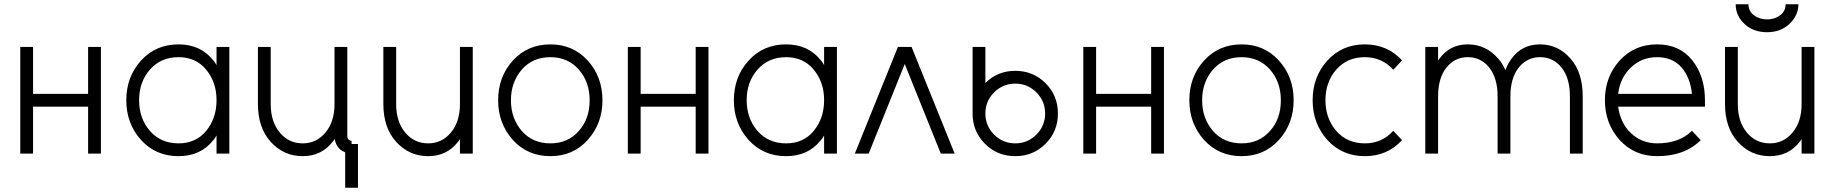

<svg xmlns="http://www.w3.org/2000/svg" viewBox="-20 -720 8599 900"><path d="M75 0H135V-220H393V0H453V-500H393V-280H135V-500H75Z M995 -500V-415Q991 -421 987.5 -427Q984 -433 979 -438Q920 -512 817 -512Q710 -512 641 -436Q572 -360 572 -250Q572 -141 641 -64Q710 12 817 12Q920 12 979 -62Q984 -67 987.5 -73Q991 -79 995 -85V0H1055V-500ZM817 -452Q898 -452 946 -394Q970 -365 982.5 -329.5Q995 -294 995 -250Q995 -207 982.5 -171Q970 -135 946 -106Q898 -48 817 -48Q734 -48 683 -106Q632 -165 632 -250Q632 -336 683 -394Q734 -452 817 -452Z M1189 -500V-232Q1189 -177 1204 -132.5Q1219 -88 1249 -55Q1310 12 1399 12Q1486 12 1538 -54Q1541 -58 1544 -61.5Q1547 -65 1549 -69Q1551 -56 1556 -44.5Q1561 -33 1571 -23Q1577 -17 1584 -13Q1591 -9 1598 -6V160H1658V-45H1628V-60Q1620 -60 1614 -66Q1608 -72 1608 -80V-500H1548V-232Q1548 -149 1505 -98Q1463 -48 1399 -48Q1334 -48 1292 -98Q1249 -149 1249 -232V-500Z M1777 -500V-232Q1777 -177 1792 -132.5Q1807 -88 1837 -55Q1898 12 1987 12Q2074 12 2126 -54Q2128 -57 2131 -60.5Q2134 -64 2136 -68V0H2196V-500H2136V-232Q2136 -149 2093 -98Q2051 -48 1987 -48Q1922 -48 1880 -98Q1837 -149 1837 -232V-500Z M2560 -512Q2453 -512 2384 -436Q2315 -360 2315 -250Q2315 -141 2384 -64Q2453 12 2560 12Q2666 12 2735 -64Q2804 -141 2804 -250Q2804 -360 2735 -436Q2666 -512 2560 -512ZM2560 -452Q2642 -452 2693 -394Q2744 -336 2744 -250Q2744 -207 2731.5 -171Q2719 -135 2693 -106Q2642 -48 2560 -48Q2477 -48 2426 -106Q2375 -165 2375 -250Q2375 -293 2388 -329Q2401 -365 2426 -394Q2477 -452 2560 -452Z M2923 0H2983V-220H3241V0H3301V-500H3241V-280H2983V-500H2923Z M3843 -500V-415Q3839 -421 3835.5 -427Q3832 -433 3827 -438Q3768 -512 3665 -512Q3558 -512 3489 -436Q3420 -360 3420 -250Q3420 -141 3489 -64Q3558 12 3665 12Q3768 12 3827 -62Q3832 -67 3835.5 -73Q3839 -79 3843 -85V0H3903V-500ZM3665 -452Q3746 -452 3794 -394Q3818 -365 3830.5 -329.5Q3843 -294 3843 -250Q3843 -207 3830.5 -171Q3818 -135 3794 -106Q3746 -48 3665 -48Q3582 -48 3531 -106Q3480 -165 3480 -250Q3480 -336 3531 -394Q3582 -452 3665 -452Z M3987 0 4189 -500H4253L4455 0H4390L4221 -420L4052 0Z M4739 -328Q4797 -328 4838 -287Q4879 -246 4879 -188Q4879 -130 4838 -89Q4797 -48 4739 -48Q4681 -48 4640 -89Q4599 -130 4599 -188Q4599 -246 4640 -287Q4681 -328 4739 -328ZM4739 -388Q4698 -388 4663 -374Q4628 -360 4599 -331V-500H4539V-188Q4539 -104 4597 -46Q4655 12 4739 12Q4823 12 4881 -46Q4939 -104 4939 -188Q4939 -272 4881 -330Q4823 -388 4739 -388Z M5058 0H5118V-220H5376V0H5436V-500H5376V-280H5118V-500H5058Z M5800 -512Q5693 -512 5624 -436Q5555 -360 5555 -250Q5555 -141 5624 -64Q5693 12 5800 12Q5906 12 5975 -64Q6044 -141 6044 -250Q6044 -360 5975 -436Q5906 -512 5800 -512ZM5800 -452Q5882 -452 5933 -394Q5984 -336 5984 -250Q5984 -207 5971.5 -171Q5959 -135 5933 -106Q5882 -48 5800 -48Q5717 -48 5666 -106Q5615 -165 5615 -250Q5615 -293 5628 -329Q5641 -365 5666 -394Q5717 -452 5800 -452Z M6378 -512Q6271 -512 6202 -436Q6133 -360 6133 -250Q6133 -141 6202 -64Q6271 12 6378 12Q6483 12 6552 -63L6511 -107Q6458 -48 6378 -48Q6295 -48 6244 -106Q6193 -165 6193 -250Q6193 -336 6244 -394Q6295 -452 6378 -452Q6458 -452 6511 -393L6552 -437Q6483 -512 6378 -512Z M7399 0V-268Q7399 -324 7385 -368Q7371 -412 7342 -445Q7284 -512 7199 -512Q7115 -512 7066 -446Q7057 -434 7049.5 -420.5Q7042 -407 7037 -391Q7030 -406 7022 -419.5Q7014 -433 7003 -445Q6945 -512 6860 -512Q6777 -512 6728 -446Q6727 -444 6725 -441.5Q6723 -439 6721 -437V-500H6661V0H6721V-268Q6721 -354 6760 -403Q6799 -452 6860 -452Q6922 -452 6961 -403Q7000 -354 7000 -268V0H7060V-268Q7060 -354 7099 -403Q7138 -452 7199 -452Q7261 -452 7300 -403Q7339 -354 7339 -268V0Z M7972 -220V-250Q7972 -363 7912 -438Q7853 -512 7748 -512Q7641 -512 7572 -436Q7503 -360 7503 -250Q7503 -141 7572 -64Q7641 12 7748 12Q7877 12 7952 -63L7911 -107Q7852 -48 7748 -48Q7675 -48 7624 -97Q7599 -121 7584.5 -152Q7570 -183 7565 -220ZM7748 -452Q7820 -452 7862 -404Q7903 -357 7911 -280H7565Q7574 -354 7624 -403Q7675 -452 7748 -452Z M8116 -700Q8116 -646 8158 -607Q8199 -569 8263 -569Q8326 -569 8367 -607Q8410 -647 8410 -700H8350Q8350 -668 8325 -649Q8299 -629 8263 -629Q8227 -629 8201 -649Q8176 -668 8176 -700ZM8066 -500V-232Q8066 -177 8081 -132.5Q8096 -88 8126 -55Q8187 12 8276 12Q8363 12 8415 -54Q8417 -57 8420 -60.5Q8423 -64 8425 -68V0H8485V-500H8425V-232Q8425 -149 8382 -98Q8340 -48 8276 -48Q8211 -48 8169 -98Q8126 -149 8126 -232V-500Z"/></svg>

Font: Unageo
Style: Light
Weight: 300
Designer: Richard Sepsi
Foundry: Richard Sepsi
Version: Version 2.000